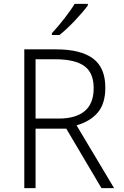

<svg xmlns="http://www.w3.org/2000/svg" viewBox="-20 -968 640 988"><path d="M105 -714H269Q395 -714 458.5 -667Q522 -620 522 -517Q522 -436 484 -390Q446 -344 374 -323L567 0H502L321 -306H163V0H105ZM283 -358Q370 -358 416 -396.5Q462 -435 462 -514Q462 -594 413.5 -628.5Q365 -663 264 -663H163V-358ZM247 -797Q276 -828 310.5 -872Q345 -916 364 -948H432V-940Q408 -907 365 -861.5Q322 -816 286 -788H247Z"/></svg>

Font: Noto Sans Mono UI Light
Style: Regular
Weight: 300
Monospace: yes
Designer: Monotype Design team
Foundry: Monotype Imaging Inc.
Version: Version 1.000